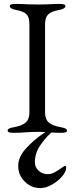

<svg xmlns="http://www.w3.org/2000/svg" viewBox="-20 -673 380 980"><path d="M19 0ZM19 -6Q19 -13 27 -17Q35 -21 52 -24Q92 -31 111 -47.5Q130 -64 130 -98V-550Q130 -585 115.5 -600Q101 -615 63 -622Q30 -628 30 -642Q30 -653 59 -653Q87 -653 123 -651L176 -650L224 -651Q256 -653 285 -653Q314 -653 314 -642Q314 -628 281 -622Q242 -615 226 -599.5Q210 -584 210 -550V-98Q210 -64 229.5 -47.5Q249 -31 289 -24Q306 -21 314 -17Q322 -13 322 -6Q322 5 293 5Q256 5 229 2Q197 0 176 0Q151 0 115 2Q85 5 48 5Q19 5 19 -6ZM73 174Q73 129 111 86.5Q149 44 196.5 11.5Q244 -21 244 -18H270Q270 -21 239 6.5Q208 34 183 72.5Q158 111 158 155Q158 181 177.5 198.5Q197 216 224 216Q242 216 260 206Q278 196 290 187Q302 178 306 176L311 174Q318 174 318 182Q318 203 296.5 228Q275 253 244 270Q213 287 187 287Q140 287 106.5 254Q73 221 73 174Z"/></svg>

Font: EB Garamond
Style: Regular
Weight: 400
Designer: Georg Duffner and Octavio Pardo
Foundry: Georg Duffner
Version: Version 1.000; ttfautohint (v1.6)